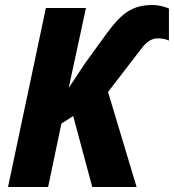

<svg xmlns="http://www.w3.org/2000/svg" viewBox="-20 -746 694 766"><path d="M12 0H172L225 -253L272 -283L348 0H525L411 -379L544 -552C563 -577 583 -593 609 -593C629 -593 644 -589 654 -584V-712C637 -719 615 -726 588 -726C507 -726 464 -692 406 -613L319 -493L254 -395L323 -714H163Z"/></svg>

Font: Noto Sans SemiCondensed ExtraBold
Style: Italic
Weight: 800
Width: 4
Italic angle: -12°
Designer: Monotype Design Team
Foundry: Monotype Imaging Inc.
Version: Version 2.013